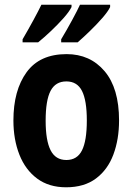

<svg xmlns="http://www.w3.org/2000/svg" viewBox="-20 -786 564 816"><path d="M486 -274Q486 -194 462 -129.5Q438 -65 388 -27.5Q338 10 261 10Q188 10 138 -27Q88 -64 62.5 -128.5Q37 -193 37 -274Q37 -402 93 -479Q149 -556 263 -556Q363 -556 424.5 -483.5Q486 -411 486 -274ZM174 -273Q174 -189 195 -147.5Q216 -106 262 -106Q308 -106 328.5 -147Q349 -188 349 -274Q349 -359 328.5 -399.5Q308 -440 262 -440Q216 -440 195 -400Q174 -360 174 -273ZM448 -756Q439 -737 414.5 -709Q390 -681 361 -653Q332 -625 310 -606H240V-619Q264 -659 286.5 -700.5Q309 -742 320 -766H448ZM284 -756Q274 -736 250 -709Q226 -682 197 -654.5Q168 -627 142 -606H76V-619Q100 -660 122 -700.5Q144 -741 156 -766H284Z"/></svg>

Font: Noto Sans Gurmukhi Condensed
Style: Bold
Weight: 700
Width: 3
Designer: Jelle Bosma - Monotype Design Team
Foundry: Monotype Imaging Inc.
Version: Version 2.004; ttfautohint (v1.8.4.7-5d5b)